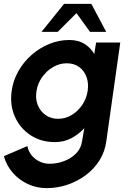

<svg xmlns="http://www.w3.org/2000/svg" viewBox="-65 -719 700 989"><path d="M430 -500H554.5L482.5 9Q475 63.5 447 107.8Q419 152 376 183.8Q333 215.5 281.5 232.8Q230 250 175.5 250Q123 250 77.8 228.8Q32.5 207.5 0.2 170.2Q-32 133 -45 85.5L76 33.5Q84.5 74.5 117 99.5Q149.5 124.5 191 124.5Q229 124.5 265.2 110.8Q301.5 97 327 71.2Q352.5 45.5 357.5 9L369.5 -59Q340.5 -27 302.2 -7Q264 13 218 13Q146.5 13 92.5 -22.5Q38.5 -58 11.8 -117.8Q-15 -177.5 -5 -250Q2.5 -304.5 29.5 -352.2Q56.5 -400 97.5 -436Q138.5 -472 188.5 -492.5Q238.5 -513 292 -513Q338 -513 369.8 -493.2Q401.5 -473.5 420.5 -441ZM234.5 -107Q271.5 -107 304 -126.5Q336.5 -146 358.5 -178.5Q380.5 -211 386.5 -250Q392.5 -289.5 380.8 -322Q369 -354.5 342.8 -373.8Q316.5 -393 279 -393Q242 -393 208.8 -373.8Q175.5 -354.5 152.2 -322Q129 -289.5 123 -250Q116.5 -210.5 129.5 -178Q142.5 -145.5 170 -126.2Q197.5 -107 234.5 -107ZM405.5 -699 482 -555H398.5L329 -651.5L232.5 -555H149L265 -699Z"/></svg>

Font: Urbanist
Style: Bold Italic
Weight: 700
Italic angle: -8°
Designer: Corey Hu
Foundry: Corey Hu
Version: Version 1.330; ttfautohint (v1.8.4.7-5d5b)